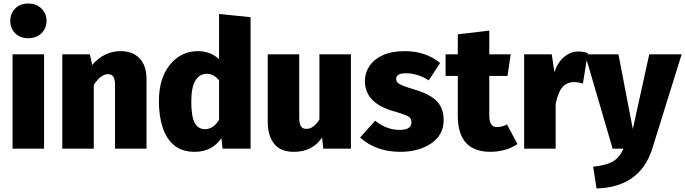

<svg xmlns="http://www.w3.org/2000/svg" viewBox="-20 -840 3872 1085"><path d="M140 -624Q93 -624 65.5 -652.5Q38 -681 38 -722Q38 -763 65.5 -791.5Q93 -820 140 -820Q186 -820 214.5 -791.5Q243 -763 243 -722Q243 -681 214.5 -652.5Q186 -624 140 -624ZM229 0H51V-533H229Z M808 0H630V-359Q630 -392 620.5 -406.5Q611 -421 590 -421Q550 -421 510 -360V0H332V-533H488L501 -473Q568 -551 662 -551Q730 -551 769 -510Q808 -469 808 -391Z M1080 18Q1010 18 965.5 -18Q921 -54 899.5 -118.5Q878 -183 878 -268Q878 -398 940.5 -474.5Q1003 -551 1098 -551Q1170 -551 1218 -505V-761L1396 -743V0H1238L1231 -59Q1178 18 1080 18ZM1138 -110Q1186 -110 1218 -163V-386Q1188 -423 1148 -423Q1108 -423 1084.5 -385Q1061 -347 1061 -267Q1061 -180 1080.5 -145Q1100 -110 1138 -110Z M1641 18Q1564 18 1528.5 -28.5Q1493 -75 1493 -150V-533H1671V-173Q1671 -112 1708 -112H1713Q1752 -112 1785 -165V-533H1963V0H1807L1800 -63Q1746 18 1641 18Z M2243 18Q2104 18 2015 -63L2100 -158Q2164 -106 2238 -106Q2305 -106 2305 -148Q2305 -164 2298 -173Q2291 -182 2267.5 -191Q2244 -200 2197 -214Q2042 -260 2042 -383Q2042 -428 2067.5 -466.5Q2093 -505 2143 -528Q2193 -551 2267 -551Q2386 -551 2467 -484L2403 -386Q2339 -426 2274 -426Q2219 -426 2219 -395Q2219 -381 2227 -373Q2240 -358 2326 -333Q2412 -307 2449.5 -267Q2487 -227 2487 -161Q2487 -77 2416.5 -29.5Q2346 18 2243 18Z M2752 18Q2567 18 2567 -186V-411H2498V-533H2567V-646L2745 -667V-533H2866L2848 -411H2745V-188Q2745 -122 2787 -122Q2819 -122 2845 -137L2904 -26Q2871 -3 2830 7.5Q2789 18 2752 18Z M3120 0H2942V-533H3098L3113 -432Q3130 -486 3167 -517.5Q3204 -549 3249 -549Q3275 -549 3302 -540L3274 -368Q3247 -376 3225 -376Q3182 -376 3157.5 -346.5Q3133 -317 3120 -253Z M3351 225 3332 102Q3404 95 3443 72.5Q3482 50 3503 0H3442L3286 -533H3475L3556 -111L3649 -533H3832L3666 0Q3597 218 3351 225Z"/></svg>

Font: Trujillo ExtraBold
Style: Regular
Weight: 800
Designer: Fira Sans original fonts by bBox Type GmbH, Carrois Corporate GbR, & Edenspiekermann AG / Changes by Cristiano Sobral
Foundry: Fira Sans original fonts by bBox Type GmbH, Carrois Corporate GbR, & Edenspiekermann AG / Changes by Cristiano Sobral
Version: Version 4.301;July 28, 2020;FontCreator 13.0.0.2655 64-bit